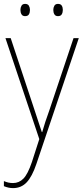

<svg xmlns="http://www.w3.org/2000/svg" viewBox="-20 -724 427 987"><path d="M8 -528H35L157 -160Q173 -112 181 -87Q189 -62 195 -45H197Q210 -92 234 -158L358 -528H385L167 119Q145 184 117 213.5Q89 243 47 243Q24 243 0 233V207Q12 212 23 214.5Q34 217 47 217Q78 217 100.5 194Q123 171 144 109L182 -9ZM85 -673Q85 -685 90.5 -694.5Q96 -704 109 -704Q123 -704 128.5 -694.5Q134 -685 134 -673Q134 -659 128.5 -650Q123 -641 109 -641Q96 -641 90.5 -650.5Q85 -660 85 -673ZM254 -673Q254 -685 259.5 -694.5Q265 -704 278 -704Q292 -704 297.5 -695Q303 -686 303 -673Q303 -660 297.5 -650.5Q292 -641 278 -641Q265 -641 259.5 -650.5Q254 -660 254 -673Z"/></svg>

Font: Noto Sans Tamil SemiCondensed Thin
Style: Regular
Weight: 100
Width: 4
Designer: Jelle Bosma - Monotype Design Team
Foundry: Monotype Imaging Inc.
Version: Version 2.004; ttfautohint (v1.8.4.7-5d5b)